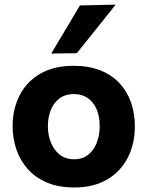

<svg xmlns="http://www.w3.org/2000/svg" viewBox="-20 -797 638 830"><path d="M301 13.5Q233 13.5 182.8 -8Q132.5 -29.5 99.8 -66.5Q67 -103.5 50.8 -151.2Q34.5 -199 34.5 -251Q34.5 -325.5 64.8 -384.8Q95 -444 153.8 -478.2Q212.5 -512.5 298 -512.5Q364 -512.5 413.8 -492.8Q463.5 -473 496.8 -437.2Q530 -401.5 546.5 -353.8Q563 -306 563 -251Q563 -175.5 532.5 -115.8Q502 -56 443.5 -21.2Q385 13.5 301 13.5ZM300.5 -108.5Q338 -108.5 362.2 -128.8Q386.5 -149 398.8 -181.5Q411 -214 411 -251Q411 -295 397 -326.2Q383 -357.5 358 -374Q333 -390.5 300 -390.5Q263 -390.5 237.8 -372Q212.5 -353.5 199.8 -322Q187 -290.5 187 -251Q187 -214 199.8 -181.5Q212.5 -149 237.8 -128.8Q263 -108.5 300.5 -108.5ZM201.5 -565.5Q232.5 -618 263.8 -670Q295 -722 325.5 -773.5L480 -777Q451.5 -741 423 -705.5Q394.5 -670 367 -635.5Q339.5 -601 312 -567Z"/></svg>

Font: Commissioner Thin
Style: Bold
Weight: 700
Version: Version 1.001;gftools[0.9.23]